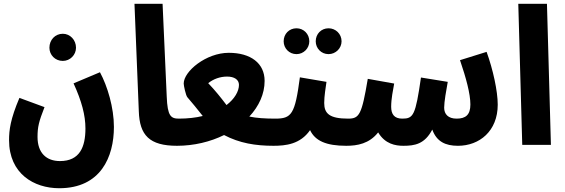

<svg xmlns="http://www.w3.org/2000/svg" viewBox="-20 -768 2997 1018"><path d="M313 -445C352 -445 383 -477 383 -515C383 -556 352 -589 313 -589C272 -589 242 -556 242 -515C242 -477 272 -445 313 -445ZM28 -25C28 153 160 230 294 230C514 230 584 64 584 -95C584 -197 550 -311 510 -385L370 -326C413 -232 433 -157 433 -87C433 11 403 86 298 86C226 86 179 43 179 -42C179 -95 186 -123 216 -200L83 -249C35 -136 28 -78 28 -25Z M919 5C968 5 996 -24 996 -69C996 -108 974 -139 929 -139C886 -139 868 -152 864 -256L842 -748H693L716 -178C720 -51 772 5 919 5Z M918 5C1008 5 1095 -16 1168 -52C1250 -9 1334 5 1431 5C1475 5 1507 -24 1507 -67C1507 -108 1482 -139 1441 -139C1384 -139 1340 -142 1302 -150C1353 -205 1383 -270 1383 -339C1383 -433 1309 -488 1193 -488C1073 -488 954 -390 954 -325C954 -314 965 -263 973 -253C1000 -222 1024 -192 1055 -153C1018 -144 975 -139 928 -139ZM1084 -327C1111 -349 1147 -362 1184 -362C1222 -362 1247 -346 1247 -318C1247 -284 1224 -244 1181 -211C1150 -252 1122 -287 1084 -327Z M1722 -481C1760 -481 1791 -512 1791 -549C1791 -588 1760 -618 1722 -618C1683 -618 1654 -588 1654 -549C1654 -512 1683 -481 1722 -481ZM1552 -481C1590 -481 1620 -512 1620 -549C1620 -588 1590 -618 1552 -618C1513 -618 1484 -588 1484 -549C1484 -512 1513 -481 1552 -481ZM1429 5C1495 5 1572 -3 1624 -78C1651 -21 1710 5 1816 5C1865 5 1894 -24 1894 -69C1894 -107 1871 -139 1826 -139C1727 -139 1699 -166 1699 -222C1699 -260 1707 -304 1711 -334L1570 -358C1544 -161 1526 -139 1439 -139Z M1816 5C1874 5 1938 -6 1985 -66C2022 -4 2077 5 2119 5C2179 5 2232 -4 2272 -81C2295 -17 2342 5 2408 5C2522 5 2619 -73 2619 -213C2619 -285 2594 -399 2560 -493L2419 -449C2451 -355 2474 -271 2474 -214C2474 -160 2450 -139 2401 -139C2356 -139 2335 -163 2335 -197C2335 -228 2346 -290 2354 -334L2212 -357C2183 -156 2172 -139 2113 -139C2070 -139 2054 -163 2054 -202C2054 -244 2064 -292 2070 -325L1930 -350C1898 -159 1885 -139 1826 -139Z M2749 0H2901L2880 -748H2728Z"/></svg>

Font: Noto Sans Arabic UI XCn XBd
Style: Regular
Weight: 800
Width: 2
Designer: Monotype Design Team, Nadine Chahine and Nizar Qandah
Foundry: Monotype Imaging Inc.
Version: Version 2.010